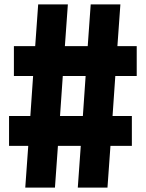

<svg xmlns="http://www.w3.org/2000/svg" viewBox="-20 -750 660 870"><path d="M229 100 242.5 -89H346L332.5 100H467L480.5 -89H577.5V-224.5H490L502.5 -405.5H599.5V-541H512L525.5 -730H391L377.5 -541H274L287.5 -730H153L139.5 -541H43V-405.5H130L117.5 -224.5H21V-89H108L94.5 100ZM252 -224.5 264.5 -405.5H368L355.5 -224.5Z"/></svg>

Font: Monaspace Neon ExtraBold
Style: Regular
Weight: 800
Designer: Riley Cran & the Lettermatic Team
Foundry: Lettermatic
Version: Version 1.200 (Monaspace Neon)